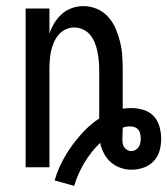

<svg xmlns="http://www.w3.org/2000/svg" viewBox="-20 -548 548 629"><path d="M223 61 159 43Q168 12 182.5 -16.5Q197 -45 215.5 -70.5Q234 -96 256 -119Q278 -142 305 -160V-320Q305 -335 303.5 -350Q302 -365 299 -379.5Q296 -394 290.5 -408Q285 -422 275.5 -433.5Q266 -445 252 -451.5Q238 -458 223 -458Q208 -458 194.5 -451.5Q181 -445 171.5 -433.5Q162 -422 156 -408Q150 -394 147 -379.5Q144 -365 143 -350Q142 -335 142 -320V0H64V-520H142V-438Q148 -456 158 -472.5Q168 -489 182.5 -502Q197 -515 215.5 -521.5Q234 -528 254 -528Q276 -528 297.5 -519Q319 -510 334.5 -492.5Q350 -475 359 -454Q368 -433 373.5 -410.5Q379 -388 380.5 -365.5Q382 -343 382 -320V-192Q389 -193 396 -193.5Q403 -194 410 -194Q430 -194 450 -188Q470 -182 483.5 -167.5Q497 -153 502.5 -133Q508 -113 508 -93Q508 -73 502.5 -53.5Q497 -34 483 -19.5Q469 -5 449.5 1.5Q430 8 410 8Q392 8 374 1.5Q356 -5 342.5 -17Q329 -29 320.5 -45.5Q312 -62 308 -80Q278 -51 256.5 -15Q235 21 223 61ZM410 -53Q417 -53 423.5 -56.5Q430 -60 434 -66Q438 -72 439.5 -79Q441 -86 441 -93Q441 -101 439.5 -109Q438 -117 433 -123Q428 -129 420.5 -131.5Q413 -134 405 -134Q399 -134 393.5 -133Q388 -132 382 -130V-126Q382 -117 381.5 -108.5Q381 -100 381 -92Q381 -85 382 -78Q383 -71 387 -65.5Q391 -60 397 -56.5Q403 -53 410 -53Z"/></svg>

Font: Iosevka NFM
Style: Regular
Weight: 400
Monospace: yes
Designer: Belleve Invis
Foundry: Belleve Invis
Version: Version 29.0.4; ttfautohint (v1.8.4);Nerd Fonts 3.3.0